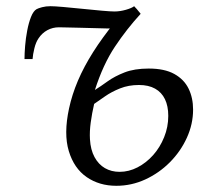

<svg xmlns="http://www.w3.org/2000/svg" viewBox="-20 -588 682 619"><path d="M85 -397.5H59Q59 -415.5 61 -440.2Q63 -465 67.8 -489.8Q72.5 -514.5 80 -533.5Q87.5 -552.5 98 -558.5Q103.5 -561.5 115.8 -564.8Q128 -568 142.5 -568Q155.5 -568 184.2 -565.5Q213 -563 246.5 -559.5Q280 -556 308.5 -553.5Q337 -551 349 -551Q367 -551 386 -556.5Q405 -562 412.5 -568Q416.5 -563.5 417.2 -562.8Q418 -562 421 -558.8Q424 -555.5 433.5 -543.5Q388.5 -494.5 350.5 -437.5Q312.5 -380.5 286 -298Q304.5 -309.5 327 -325.8Q349.5 -342 381.5 -354.5Q413.5 -367 459.5 -367Q510.5 -367 542 -349.5Q573.5 -332 588 -302.2Q602.5 -272.5 602.5 -234.5Q602.5 -188 582.5 -144Q562.5 -100 527.8 -65Q493 -30 448.5 -9.5Q404 11 355 11Q300 11 259.2 -17.2Q218.5 -45.5 201.8 -101Q185 -156.5 202.5 -238Q212 -282.5 231.2 -327.8Q250.5 -373 280.2 -420Q310 -467 351 -517.5L338 -496.5Q341 -496 326.5 -496.2Q312 -496.5 288.2 -497.2Q264.5 -498 239 -498.5Q213.5 -499 194.2 -499.5Q175 -500 170 -500Q150 -500 132.8 -490.8Q115.5 -481.5 104 -464Q95.5 -451.5 90.8 -432Q86 -412.5 85 -397.5ZM365.5 -34Q395.5 -34 423.5 -48.5Q451.5 -63 473.8 -88Q496 -113 509.2 -145.8Q522.5 -178.5 522.5 -214.5Q522.5 -246 511.8 -268.2Q501 -290.5 480 -302.2Q459 -314 428 -314Q394.5 -314 367 -303Q339.5 -292 318.8 -277.5Q298 -263 283.5 -253Q276.5 -222.5 272.5 -193.2Q268.5 -164 270 -139Q272 -105 284.8 -81.5Q297.5 -58 318.2 -46Q339 -34 365.5 -34Z"/></svg>

Font: Merriweather 7pt Light
Style: Italic
Weight: 300
Italic angle: -7.8°
Designer: Eben Sorkin
Foundry: Eben Sorkin
Version: Version 2.200;gftools[0.9.31]